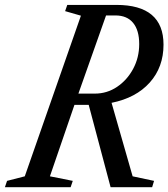

<svg xmlns="http://www.w3.org/2000/svg" viewBox="-74 -782 702 802"><path d="M-53.5 0 -44.5 -26.5 29.5 -45.5 264 -716.5 198 -735.5 207 -761.5H412Q609 -761.5 609 -595.5Q609 -501.5 551.5 -437.2Q494 -373 392 -352.5L480 -45.5L569.5 -26.5L561.5 0H388L296.5 -344H237L134.5 -45.5L230 -26.5L221 0ZM253.5 -391H322Q373 -391 415 -419.2Q457 -447.5 482.2 -494.5Q507.5 -541.5 507.5 -598Q507.5 -655.5 482 -686.5Q456.5 -717.5 408 -717.5H369Z"/></svg>

Font: Libre Caslon Condensed Medium Italic
Style: Regular
Weight: 500
Italic angle: -22.583°
Designer: Pablo Impallari, Rodrigo Fuenzalida, Katja Schimmel, Ertekin Erdin
Foundry: Pablo Impallari, Rodrigo Fuenzalida
Version: Version 2.000; ttfautohint (v1.8.4.7-5d5b);gftools[0.9.33]